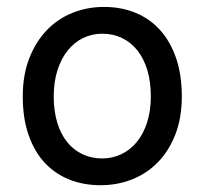

<svg xmlns="http://www.w3.org/2000/svg" viewBox="-20 -528 597 560"><path d="M136.7 -246.6Q136.7 -204.1 147 -170.4Q157.2 -136.7 176 -113.5Q194.8 -90.3 220.7 -78.1Q246.6 -65.9 278.3 -65.9Q307.6 -65.9 333.5 -78.1Q359.4 -90.3 378.7 -113.5Q397.9 -136.7 408.9 -170.4Q419.9 -204.1 419.9 -246.6Q419.9 -289.6 409.7 -323.5Q399.4 -357.4 380.6 -381.1Q361.8 -404.8 335.7 -417.2Q309.6 -429.7 278.3 -429.7Q248.5 -429.7 222.7 -417.2Q196.8 -404.8 177.7 -381.1Q158.7 -357.4 147.7 -323.5Q136.7 -289.6 136.7 -246.6ZM46.4 -246.6Q46.4 -309.6 65.4 -358.2Q84.5 -406.7 116.7 -440.2Q148.9 -473.6 191.9 -490.7Q234.9 -507.8 283.2 -507.8Q333.5 -507.8 375.2 -490.7Q417 -473.6 447 -440.2Q477.1 -406.7 493.7 -358.2Q510.3 -309.6 510.3 -246.6Q510.3 -183.6 491.2 -135.3Q472.2 -86.9 439.9 -54.2Q407.7 -21.5 364.7 -4.6Q321.8 12.2 273.4 12.2Q223.1 12.2 181.4 -4.6Q139.6 -21.5 109.6 -54.2Q79.6 -86.9 63 -135.3Q46.4 -183.6 46.4 -246.6Z"/></svg>

Font: Andika Cyr
Style: Regular
Weight: 400
Designer: Victor Gaultney, Annie Olsen, Julie Remington, Don Collingsworth, Eric Hays, Becca Hirsbrunner
Foundry: SIL International
Version: Version 5.000